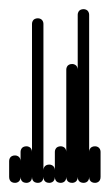

<svg xmlns="http://www.w3.org/2000/svg" viewBox="-20 -400 240 420"><path d="M0 -13H25V-48H0ZM13 -25Q9 -25 6 -23.5Q3 -22 1.5 -19Q0 -16 0 -13Q0 -9 1.5 -6Q3 -3 6 -1.5Q9 0 13 0Q16 0 19 -1.5Q22 -3 23.5 -6Q25 -9 25 -13Q25 -16 23.5 -19Q22 -22 19 -23.5Q16 -25 13 -25ZM13 -60Q9 -60 6 -58.5Q3 -57 1.5 -54Q0 -51 0 -48Q0 -44 1.5 -41Q3 -38 6 -36.5Q9 -35 13 -35Q16 -35 19 -36.5Q22 -38 23.5 -41Q25 -44 25 -48Q25 -51 23.5 -54Q22 -57 19 -58.5Q16 -60 13 -60Z M25 -13H50V-68H25ZM38 -25Q34 -25 31 -23.5Q28 -22 26.5 -19Q25 -16 25 -13Q25 -9 26.5 -6Q28 -3 31 -1.5Q34 0 38 0Q41 0 44 -1.5Q47 -3 48.5 -6Q50 -9 50 -13Q50 -16 48.5 -19Q47 -22 44 -23.5Q41 -25 38 -25ZM38 -80Q34 -80 31 -78.5Q28 -77 26.5 -74Q25 -71 25 -68Q25 -64 26.5 -61Q28 -58 31 -56.5Q34 -55 38 -55Q41 -55 44 -56.5Q47 -58 48.5 -61Q50 -64 50 -68Q50 -71 48.5 -74Q47 -77 44 -78.5Q41 -80 38 -80Z M50 -13H75V-348H50ZM63 -25Q59 -25 56 -23.5Q53 -22 51.5 -19Q50 -16 50 -13Q50 -9 51.5 -6Q53 -3 56 -1.5Q59 0 63 0Q66 0 69 -1.5Q72 -3 73.5 -6Q75 -9 75 -13Q75 -16 73.5 -19Q72 -22 69 -23.5Q66 -25 63 -25ZM63 -360Q59 -360 56 -358.5Q53 -357 51.5 -354Q50 -351 50 -348Q50 -344 51.5 -341Q53 -338 56 -336.5Q59 -335 63 -335Q66 -335 69 -336.5Q72 -338 73.5 -341Q75 -344 75 -348Q75 -351 73.5 -354Q72 -357 69 -358.5Q66 -360 63 -360Z M75 -13H100V-28H75ZM88 -25Q84 -25 81 -23.5Q78 -22 76.5 -19Q75 -16 75 -13Q75 -9 76.5 -6Q78 -3 81 -1.5Q84 0 88 0Q91 0 94 -1.5Q97 -3 98.5 -6Q100 -9 100 -13Q100 -16 98.5 -19Q97 -22 94 -23.5Q91 -25 88 -25ZM88 -40Q84 -40 81 -38.5Q78 -37 76.5 -34Q75 -31 75 -28Q75 -24 76.5 -21Q78 -18 81 -16.5Q84 -15 88 -15Q91 -15 94 -16.5Q97 -18 98.5 -21Q100 -24 100 -28Q100 -31 98.5 -34Q97 -37 94 -38.5Q91 -40 88 -40Z M100 -13H125V-68H100ZM113 -25Q109 -25 106 -23.5Q103 -22 101.5 -19Q100 -16 100 -13Q100 -9 101.5 -6Q103 -3 106 -1.5Q109 0 113 0Q116 0 119 -1.5Q122 -3 123.5 -6Q125 -9 125 -13Q125 -16 123.5 -19Q122 -22 119 -23.5Q116 -25 113 -25ZM113 -80Q109 -80 106 -78.5Q103 -77 101.5 -74Q100 -71 100 -68Q100 -64 101.5 -61Q103 -58 106 -56.5Q109 -55 113 -55Q116 -55 119 -56.5Q122 -58 123.5 -61Q125 -64 125 -68Q125 -71 123.5 -74Q122 -77 119 -78.5Q116 -80 113 -80Z M125 -13H150V-248H125ZM138 -25Q134 -25 131 -23.5Q128 -22 126.5 -19Q125 -16 125 -13Q125 -9 126.5 -6Q128 -3 131 -1.5Q134 0 138 0Q141 0 144 -1.5Q147 -3 148.5 -6Q150 -9 150 -13Q150 -16 148.5 -19Q147 -22 144 -23.5Q141 -25 138 -25ZM138 -260Q134 -260 131 -258.5Q128 -257 126.5 -254Q125 -251 125 -248Q125 -244 126.5 -241Q128 -238 131 -236.5Q134 -235 138 -235Q141 -235 144 -236.5Q147 -238 148.5 -241Q150 -244 150 -248Q150 -251 148.5 -254Q147 -257 144 -258.5Q141 -260 138 -260Z M150 -13H175V-368H150ZM163 -25Q159 -25 156 -23.5Q153 -22 151.5 -19Q150 -16 150 -13Q150 -9 151.5 -6Q153 -3 156 -1.5Q159 0 163 0Q166 0 169 -1.5Q172 -3 173.5 -6Q175 -9 175 -13Q175 -16 173.5 -19Q172 -22 169 -23.5Q166 -25 163 -25ZM163 -380Q159 -380 156 -378.5Q153 -377 151.5 -374Q150 -371 150 -368Q150 -364 151.5 -361Q153 -358 156 -356.5Q159 -355 163 -355Q166 -355 169 -356.5Q172 -358 173.5 -361Q175 -364 175 -368Q175 -371 173.5 -374Q172 -377 169 -378.5Q166 -380 163 -380Z M175 -13H200V-68H175ZM188 -25Q184 -25 181 -23.5Q178 -22 176.5 -19Q175 -16 175 -13Q175 -9 176.5 -6Q178 -3 181 -1.5Q184 0 188 0Q191 0 194 -1.5Q197 -3 198.5 -6Q200 -9 200 -13Q200 -16 198.5 -19Q197 -22 194 -23.5Q191 -25 188 -25ZM188 -80Q184 -80 181 -78.5Q178 -77 176.5 -74Q175 -71 175 -68Q175 -64 176.5 -61Q178 -58 181 -56.5Q184 -55 188 -55Q191 -55 194 -56.5Q197 -58 198.5 -61Q200 -64 200 -68Q200 -71 198.5 -74Q197 -77 194 -78.5Q191 -80 188 -80Z"/></svg>

Font: Wavefont Thin
Style: Regular
Weight: 100
Monospace: yes
Version: Version 3.005;gftools[0.9.33]